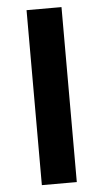

<svg xmlns="http://www.w3.org/2000/svg" viewBox="-53 -776 437 810"><g transform="rotate(-5 165.0 -370.5)"><path d="M91 0H239V-741H91Z"/></g></svg>

Font: Noto Sans Mono CJK SC
Style: Bold
Weight: 700
Designer: Ryoko NISHIZUKA 西塚涼子 (kana, bopomofo & ideographs); Paul D. Hunt (Latin, Greek & Cyrillic); Sandoll Communications 산돌커뮤니
Foundry: Adobe
Version: Version 2.004;hotconv 1.0.118;makeotfexe 2.5.65603